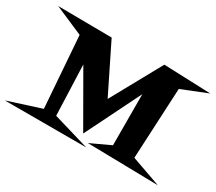

<svg xmlns="http://www.w3.org/2000/svg" viewBox="-215 -1001 1463 1302"><g transform="rotate(30 516.5 -350.5)"><path d="M1113.3 4.9 558.6 -5.9 713.9 -78.1 712.9 -477.5 499 -45.9 265.6 -452.1 280.3 -58.6 564.5 25.4H-74.2L184.6 -57.6L143.6 -613.3L-80.1 -710L340.8 -706.1L525.4 -332L742.2 -725.6L1109.4 -711.9L909.2 -631.8L881.8 -77.1Z"/></g></svg>

Font: Fontdiner Swanky
Style: Regular
Weight: 400
Designer: Font Diner, Inc
Foundry: Font Diner, Inc
Version: Version 1.000